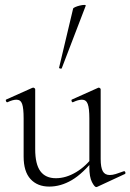

<svg xmlns="http://www.w3.org/2000/svg" viewBox="-20 -751 530 780"><path d="M180 7Q132 7 104 -23.5Q76 -54 76 -115V-270Q76 -311 70 -328.5Q64 -346 47 -346Q32 -346 11 -336Q7 -334 4.5 -340Q2 -346 6 -347L111 -394Q113 -395 115 -395Q117 -395 120 -393Q123 -391 123 -388V-145Q123 -84 144 -55.5Q165 -27 207 -27Q248 -27 289 -51.5Q330 -76 361 -119L366 -108Q317 -46 272 -19.5Q227 7 180 7ZM389 -388V-105Q389 -71 397.5 -55.5Q406 -40 426 -40Q437 -40 450 -44Q463 -48 482 -55Q487 -57 489 -51.5Q491 -46 487 -44L375 8Q373 9 371 9Q364 9 353.5 -11.5Q343 -32 343 -71V-270Q343 -311 336.5 -328.5Q330 -346 313 -346Q298 -346 277 -336Q273 -334 271 -340Q269 -346 273 -347L378 -394Q380 -395 381 -395Q383 -395 386 -393Q389 -391 389 -388ZM231 -474Q230 -471 224.5 -472.5Q219 -474 220 -476L277 -716Q278 -719 286 -722.5Q294 -726 304.5 -728.5Q315 -731 322.5 -731Q330 -731 328 -727Z"/></svg>

Font: Cormorant Light
Style: Regular
Weight: 300
Designer: Christian Thalmann (Catharsis Fonts)
Foundry: Catharsis Fonts
Version: Version 4.000